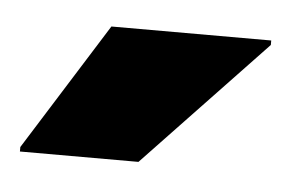

<svg xmlns="http://www.w3.org/2000/svg" viewBox="-28 -750 322 213"><g transform="rotate(5 133.5 -643.5)"><path d="M0 -570V-575L89 -717H267V-712L132 -570Z"/></g></svg>

Font: Saira Thin ExtraBold
Style: Regular
Weight: 800
Version: Version 1.101